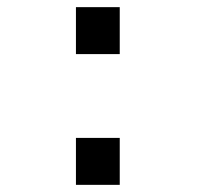

<svg xmlns="http://www.w3.org/2000/svg" viewBox="-20 -518 558 537"><path d="M192.4 -498H314.9V-366.7H192.4ZM192.4 -132.3H314.9V-1H192.4Z"/></svg>

Font: Fantasque Sans Mono
Style: Regular
Weight: 400
Monospace: yes
Designer: Jany Belluz
Version: Version 1.8.0 ; ttfautohint (v1.8.2)